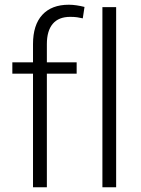

<svg xmlns="http://www.w3.org/2000/svg" viewBox="-20 -792 596 812"><path d="M119.6 0V-480.5H32.2V-528.3H119.6V-605.5Q119.6 -686.5 158.9 -729.2Q198.2 -772 271 -772Q287.1 -772 303.5 -769.5Q319.8 -767.1 337.4 -762.7L330.1 -714.4Q317.9 -717.3 305.9 -719Q293.9 -720.7 276.9 -720.7Q228 -720.7 203.1 -691.2Q178.2 -661.6 178.2 -605.5V-528.3H304.2V-480.5H178.2V0ZM471.2 0H413.1V-761.7H471.2Z"/></svg>

Font: Franko
Style: Light
Weight: 300
Designer: Google
Version: Version 1.200310; 2013